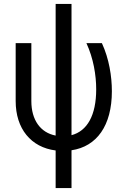

<svg xmlns="http://www.w3.org/2000/svg" viewBox="-20 -760 640 980"><path d="M500 -540H421C457 -462 471 -376 471 -304C471 -171 425 -91 345 -70V-740H264V-68C186 -83 140 -148 140 -244V-540H60V-244C60 -103 138 -8 264 8V200H345V7C474 -12 551 -119 551 -294C551 -370 537 -460 500 -540Z"/></svg>

Font: CommitMono
Style: 400Regular
Weight: 400
Monospace: yes
Designer: Eigil Nikolajsen
Foundry: Eigil Nikolajsen
Version: Version 1.143